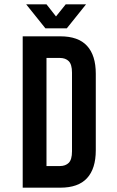

<svg xmlns="http://www.w3.org/2000/svg" viewBox="-20 -868 543 888"><path d="M85 -700H259Q342 -700 382.5 -656Q423 -612 423 -527V-173Q423 -88 382.5 -44Q342 0 259 0H85ZM195 -600V-100H257Q283 -100 298 -115Q313 -130 313 -168V-532Q313 -570 298 -585Q283 -600 257 -600ZM195 -848 239 -792 284 -848H378L289 -737H190L101 -848Z"/></svg>

Font: Bebas Neue Bold
Style: Regular
Weight: 700
Designer: Ryoichi Tsunekawa & LGV (GE)
Foundry: Free Software Foundation, Inc.
Version: Version 1.003 August 13, 2016